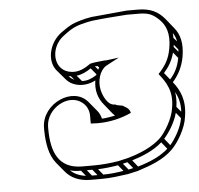

<svg xmlns="http://www.w3.org/2000/svg" viewBox="-47 -781 721 695"><g transform="rotate(-5 314.0 -433.5)"><path d="M368 -398H365C338 -398 323 -437 319 -456C312 -488 323 -525 346 -540C350 -542 354 -544 359 -547L395 -566L357 -561C352 -560 347 -560 343 -560H342C324 -558 306 -557 290 -553C269 -538 248 -527 223 -529C154 -534 149 -622 203 -662L215 -671C241 -690 258 -696 289 -703L309 -707C351 -712 394 -715 436 -718H476C515 -718 529 -712 552 -691C577 -668 589 -635 580 -584C573 -542 556 -519 533 -494C559 -462 582 -427 571 -367C566 -330 538 -283 518 -263C488 -234 443 -214 396 -201L362 -193C333 -188 301 -185 270 -185H229C140 -185 119 -251 118 -327V-340C120 -406 202 -453 250 -414C264 -403 273 -386 273 -365V-352V-337L299 -336C344 -336 387 -347 421 -363L419 -369C415 -381 400 -387 392 -392H389C383 -394 371 -394 368 -398ZM228 -500C220 -504 213 -508 208 -515C211 -514 213 -514 216 -514ZM255 -493 237 -514C256 -516 274 -525 290 -536L309 -513C309 -512 308 -511 308 -510C291 -499 275 -492 255 -493ZM612 -577V-568L596 -587C596 -590 597 -592 597 -595ZM610 -606 598 -620C598 -627 598 -632 597 -638C604 -628 608 -618 610 -606ZM609 -546C603 -513 591 -491 573 -471L553 -496C570 -515 584 -537 592 -567ZM600 -328C595 -295 572 -256 553 -234L533 -259C552 -280 574 -315 583 -349ZM603 -351 587 -370C590 -390 590 -408 587 -424C598 -404 605 -381 603 -351ZM541 -222C512 -196 472 -179 430 -167L411 -191C452 -204 491 -220 521 -247ZM412 -163 395 -159 376 -182 393 -186ZM376 -156C352 -152 327 -149 302 -149L285 -170C310 -171 335 -174 358 -178ZM281 -149H261L244 -170H264ZM239 -150C215 -153 196 -162 183 -175C195 -171 208 -170 223 -170ZM288 -370ZM363 -358C348 -355 332 -352 315 -351C312 -362 308 -372 301 -380L272 -415C221 -477 105 -425 103 -338V-325C104 -279 111 -237 135 -207L164 -172C183 -149 213 -134 255 -134H296C328 -134 362 -139 391 -143L427 -151C476 -167 522 -183 557 -218C580 -241 610 -290 615 -332C625 -391 607 -429 582 -460C602 -483 618 -510 625 -549C633 -596 625 -630 604 -655L575 -691C552 -718 525 -733 478 -733H438C395 -729 350 -725 309 -721L288 -717C256 -709 237 -704 208 -683L195 -674C151 -641 136 -577 166 -540L196 -505C218 -478 263 -470 303 -491C297 -454 307 -425 326 -402L355 -366ZM306 -542H316L321 -536C319 -534 318 -531 317 -529Z"/></g></svg>

Font: Blanket
Style: Ugh
Weight: 900
Foundry: Cannot Into Space Fonts
Version: Version 0.9